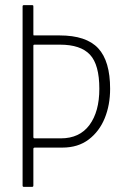

<svg xmlns="http://www.w3.org/2000/svg" viewBox="-20 -728 497 748"><path d="M409 -382Q409 -319 388 -267.5Q367 -216 325.5 -184.5Q284 -153 223 -153H116Q110 -153 110 -148V-5Q110 0 105 0H73Q68 0 68 -5V-703Q68 -708 73 -708H104Q108 -708 109 -707Q110 -706 110 -702V-600Q110 -598 110 -595Q110 -592 111 -590H212Q316 -590 362.5 -540Q409 -490 409 -382ZM367 -382Q367 -476 330.5 -515Q294 -554 214 -554H115Q112 -554 111 -553Q110 -552 110 -550V-194Q110 -189 115 -189H217Q290 -189 328.5 -241Q367 -293 367 -382Z"/></svg>

Font: Glory Thin ExtraLight
Style: Regular
Weight: 250
Version: Version 1.011